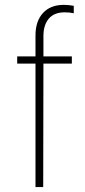

<svg xmlns="http://www.w3.org/2000/svg" viewBox="-20 -759 346 779"><path d="M271.5 -501H156.2L155.3 0H124V-501H49.8V-530.3H124V-615.2Q124 -672.9 154.3 -706.1Q184.6 -739.3 239.3 -739.3Q257.8 -739.3 279.3 -735.4V-705.1Q263.7 -709 242.2 -709Q200.2 -709 178.2 -683.6Q156.2 -658.2 156.2 -612.3V-530.3H271.5Z"/></svg>

Font: Pretendard Std Thin
Style: Regular
Weight: 100
Designer: Base glyphs from Inter by Rasmus Andersson; Hangeul glyphs from Noto Sans CJK(Source Han Sans) by Jang Soo-young and Kan
Foundry: Kil Hyung-jin
Version: Version 1.309